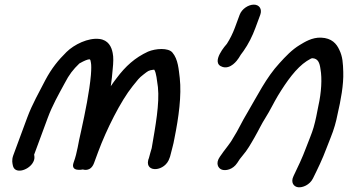

<svg xmlns="http://www.w3.org/2000/svg" viewBox="-20 -704 1502 829"><path d="M712 -21.7 714 -27C714.3 -27.9 714.8 -29.4 715 -30.5C720.9 -56.5 728.3 -76.8 733.4 -107.6C751.6 -197.6 764.4 -291.3 756.2 -367C751.5 -403.1 749.5 -447.9 724.3 -477.3C706.2 -498.7 651.7 -494.8 619.2 -481.1C563 -455.2 521.8 -418.1 483.2 -366.2C476 -357.1 467.1 -344.9 458.3 -331.8C461.8 -356.1 464.6 -379.9 466.4 -403.7C469.7 -434.5 470.4 -457.7 466.5 -475.4C461.7 -501.7 447.8 -531.1 409.1 -535.8C360.8 -541.8 300.2 -511.9 267.3 -479.6C231.4 -444.1 203.4 -410.1 175.5 -357.7C149.5 -306.4 119.8 -256.4 97.1 -195L37.2 -33C29.7 -12.6 33.8 2 35.5 10.4C43.2 48.7 98.1 32.6 119.3 2.4C132.6 -16.4 128.4 -31.1 127.3 -36L186.1 -195C205.9 -248.6 231.6 -293.6 258.9 -344C279.2 -383.2 295.4 -403.5 322.7 -430C326.2 -432.8 350.1 -444.5 357.8 -446.4C369.5 -449.4 370 -449.1 372.8 -432C374.3 -424.4 374.6 -406.4 372.5 -380.1C365.9 -306.6 348.2 -220.5 330.1 -137.7C317.4 -86.6 314.5 -47.3 298.1 -3C282.1 40.2 337.9 27.7 337.9 27.7C337.9 27.7 371.1 40.3 386 0L404.1 -49C439.3 -144 501.1 -267.9 552.7 -332C574.2 -358.7 579.9 -367.4 598.9 -381.8C619.9 -397.8 620.1 -399.9 642.6 -403C643.5 -403 643.9 -403 646.2 -402.9C655.3 -388.2 657.2 -358.6 661.9 -327.8C669.3 -256 651.3 -159.9 635 -64.4C632.2 -54.5 626.3 -35.4 622.9 -21.3L620.9 -16C620.6 -15.3 620.2 -13.9 620 -12.9C606.2 43.3 693.6 37.6 712 -21.7Z M1014.7 -640 994 -584C984.7 -559.1 973.1 -535.8 959.6 -514.8C959.1 -514.2 883.9 -431.9 941.5 -414.8C975.8 -404.7 1003.6 -442.1 1010.8 -453.5C1014.9 -460 1018.1 -465.7 1019.6 -467.7L1031.4 -483.7C1052.6 -513.7 1069.5 -547.7 1082.6 -583L1103.7 -640C1112.6 -664.3 1100.2 -684 1075.9 -684C1052.9 -684 1024.3 -666 1014.7 -640Z M1004.4 -0.5C1012.4 -13.5 1018 -21.3 1027.1 -31.8C1048.3 -56.2 1062.3 -81.8 1078.6 -109.9C1096.7 -141.3 1109.7 -170 1126.7 -196.3C1143.4 -222.1 1164.7 -265.6 1179.6 -290.2C1218.3 -353.8 1258.9 -410.5 1304.6 -440.5C1321.2 -450.4 1324.7 -452.9 1329.6 -452.6C1352.6 -450.9 1360 -434.3 1363.8 -405.3C1371.2 -365.2 1367.5 -303.6 1354.7 -247.1C1347.4 -210.3 1344 -189.1 1334 -153.8C1326.9 -128.5 1311.9 -94.4 1301 -65C1285.8 -23.8 1266 17.6 1247.4 56.1C1234 83.2 1247.8 102.2 1267.2 104.5C1286.4 106.8 1317.3 94.6 1331.4 66.1C1351.2 26.1 1372.1 -16.5 1389.7 -64C1395 -78.3 1400.8 -93.2 1407.3 -109C1422 -144.8 1431.4 -178.9 1437.3 -209.9C1451.6 -271.3 1464 -338.3 1462.1 -393.4C1460.9 -430.1 1459.8 -459.2 1444.9 -489.2C1433.2 -514.8 1412.8 -539.7 1366.2 -541.5C1327.2 -543 1295 -522.3 1274.1 -509.7C1240.4 -489.4 1212.9 -460.2 1186.5 -431C1129.4 -369.4 1090.4 -289.1 1048.2 -217.8C1024 -178.5 1008 -141 987.6 -109.9C987.2 -109.2 986.4 -108 985.9 -107.1C972.6 -82.2 950.6 -59.3 929.1 -26.8C910 0.4 921.1 22.7 938.1 28.6C954.2 34.1 985.2 28.7 1004.4 -0.5Z"/></svg>

Font: Just Breathe
Style: BdObl7
Weight: 400
Foundry: Cannot Into Space Fonts
Version: Version 0.72